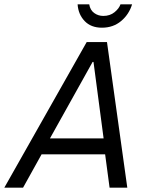

<svg xmlns="http://www.w3.org/2000/svg" viewBox="-39 -861 691 881"><path d="M-19.1 0 358.8 -668H451.9L545.1 0H463.8L443.4 -152.8H151.8L66.9 0ZM190.2 -225.9H436.4L390 -576.9H386ZM428.6 -733.9Q378.4 -733.9 349.2 -764.6Q320.1 -795.3 317.1 -841.1H370.4Q374.7 -814.6 393.2 -801.3Q411.7 -787.9 434.8 -787.9Q465.7 -787.9 486.6 -805Q507.5 -822.1 513.8 -841.1H567.1Q553 -794.9 516.7 -764.4Q480.4 -733.9 428.6 -733.9Z"/></svg>

Font: Atkinson Hyperlegible Mono ExtraLight
Style: Italic
Weight: 200
Italic angle: -12°
Monospace: yes
Designer: Elliott Scott, Megan Eiswerth, Linus Boman, Theodore Petrosky, Letters from Sweden
Foundry: Applied Design Works, Letters from Sweden
Version: Version 2.001